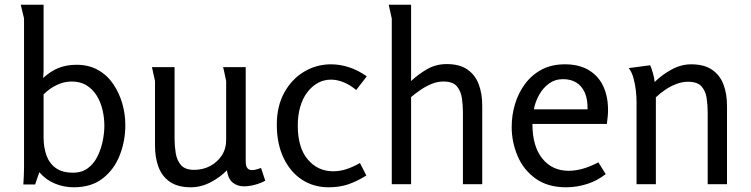

<svg xmlns="http://www.w3.org/2000/svg" viewBox="-20 -782 3189 815"><path d="M305 -507Q357 -507 396 -485Q435 -463 460.5 -425.5Q486 -388 499 -343Q512 -298 512 -251Q512 -184 488.5 -123.5Q465 -63 416.5 -25Q368 13 293 13Q251 13 212.5 -3Q174 -19 147 -51L129 1H79Q80 -16 81 -33.5Q82 -51 82 -68V-704L68 -762H165V-486Q165 -477 164.5 -468.5Q164 -460 163 -451Q195 -480 228.5 -493.5Q262 -507 305 -507ZM284 -436Q251 -436 219.5 -420.5Q188 -405 165 -381V-199Q165 -157 177 -123Q189 -89 216.5 -69Q244 -49 290 -49Q328 -49 353.5 -68.5Q379 -88 394 -118.5Q409 -149 416 -183.5Q423 -218 423 -248Q423 -281 415.5 -314Q408 -347 391.5 -374.5Q375 -402 348.5 -419Q322 -436 284 -436Z M721 -497V-191Q721 -162 726 -131.5Q731 -101 748.5 -81Q766 -61 804 -61Q841 -61 871.5 -77Q902 -93 921 -121.5Q940 -150 940 -188V-438Q940 -439 937 -452.5Q934 -466 931 -480.5Q928 -495 927 -497H1023V-97Q1023 -78 1029.5 -69Q1036 -60 1050 -60Q1064 -60 1088 -69L1106 -15Q1086 -4 1061.5 2.5Q1037 9 1015 9Q989 9 969 -6Q949 -21 943 -59Q914 -29 873.5 -8Q833 13 790 13Q735 13 701.5 -10Q668 -33 653 -72.5Q638 -112 638 -164V-438L625 -497Z M1385 -509Q1423 -509 1461.5 -496.5Q1500 -484 1537 -458L1492 -400Q1464 -423 1437 -433.5Q1410 -444 1385 -444Q1355 -444 1329.5 -430Q1304 -416 1284.5 -390.5Q1265 -365 1254.5 -329Q1244 -293 1244 -249Q1244 -155 1286.5 -105Q1329 -55 1394 -55Q1423 -55 1450.5 -64Q1478 -73 1508 -90L1535 -37Q1495 -12 1458 0.5Q1421 13 1375 13Q1311 13 1261.5 -19.5Q1212 -52 1183.5 -112Q1155 -172 1155 -253Q1155 -331 1186.5 -388.5Q1218 -446 1270.5 -477.5Q1323 -509 1385 -509Z M1725 -762V-438Q1757 -468 1794 -489Q1831 -510 1876 -510Q1931 -510 1964 -487Q1997 -464 2012 -424.5Q2027 -385 2027 -333V0H1945V-306Q1945 -337 1940.5 -366.5Q1936 -396 1919 -416Q1902 -436 1862 -436Q1837 -436 1812.5 -426Q1788 -416 1766 -401Q1744 -386 1725 -370V0H1643V-703L1630 -762Z M2378 -509Q2438 -509 2479 -484.5Q2520 -460 2540.5 -416.5Q2561 -373 2561 -315Q2561 -301 2559.5 -286.5Q2558 -272 2556 -256H2240Q2240 -161 2282 -109Q2324 -57 2394 -57Q2423 -57 2454.5 -66Q2486 -75 2520 -93L2551 -43Q2516 -15 2472 -1Q2428 13 2383 13Q2305 13 2253.5 -24Q2202 -61 2177 -120Q2152 -179 2152 -243Q2152 -293 2166 -340Q2180 -387 2208.5 -425.5Q2237 -464 2279 -486.5Q2321 -509 2378 -509ZM2370 -446Q2336 -446 2310 -427Q2284 -408 2268 -378.5Q2252 -349 2246 -318H2474Q2475 -360 2462.5 -388.5Q2450 -417 2426.5 -431.5Q2403 -446 2370 -446Z M2740 -505Q2747 -488 2752 -470Q2757 -452 2759 -434Q2789 -464 2830 -486.5Q2871 -509 2914 -509Q2969 -509 3002.5 -486Q3036 -463 3051 -423.5Q3066 -384 3066 -332V0H2984V-305Q2984 -336 2979.5 -366Q2975 -396 2957.5 -415.5Q2940 -435 2900 -435Q2876 -435 2851 -425.5Q2826 -416 2804 -401Q2782 -386 2764 -369V0H2682V-352Q2682 -372 2679 -398.5Q2676 -425 2669 -450.5Q2662 -476 2649 -493Z"/></svg>

Font: Rosario Light Light
Style: Regular
Weight: 300
Version: Version 1.101; ttfautohint (v1.8.1.43-b0c9)